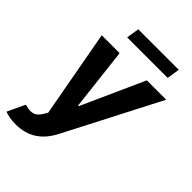

<svg xmlns="http://www.w3.org/2000/svg" viewBox="-283 -842 1162 1162"><g transform="rotate(45 298.0 -261.0)"><path d="M35.2 76Q62.5 84.2 81 84.2Q106.2 84.2 122.2 72.1Q138.1 60 151.3 37.6L164.8 14.6L62.5 -545.5H215.9L262.1 -144.2H267.8L448.5 -545.5H614.3L302.2 58.9Q284.1 94.1 261.4 121.3Q238.6 148.4 210.8 166.9Q182.9 185.4 149.1 195Q115.4 204.5 74.9 204.5Q45.8 204.5 21.8 200.1Q-2.1 195.7 -18.1 188.9ZM193.5 -727.3H540.1L527.3 -645.2H180.4Z"/></g></svg>

Font: Inter P
Style: Bold Italic
Weight: 700
Italic angle: 9.39999°
Designer: Rasmus Andersson
Foundry: rsms
Version: Version 3.018;git-588b23468